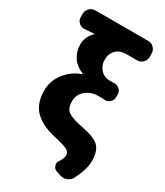

<svg xmlns="http://www.w3.org/2000/svg" viewBox="-241 -893 1024 1191"><g transform="rotate(30 271.5 -297.5)"><path d="M481.4 166Q469.7 188.5 445.3 197.3Q433.6 202.1 420.9 202.1Q409.2 202.1 397.5 198.2L368.2 188.5Q347.7 182.6 341.8 162.1Q338.9 155.3 338.9 148.4Q338.9 135.7 346.7 125Q367.2 94.7 367.2 72.3Q367.2 49.8 345.2 37.6Q323.2 25.4 259.8 10.7Q211.9 1 176.3 -14.2Q140.6 -29.3 110.4 -54.2Q80.1 -79.1 64 -118.2Q47.9 -157.2 47.9 -209Q47.9 -278.3 91.3 -334Q134.8 -389.6 199.2 -413.1Q202.1 -414.1 202.1 -416.5Q202.1 -418.9 199.2 -419.9Q151.4 -438.5 125 -478Q98.6 -517.6 98.6 -567.4Q98.6 -594.7 109.9 -620.6Q121.1 -646.5 141.6 -664.1Q142.6 -665 142.1 -666.5Q141.6 -668 139.6 -668Q82 -664.1 74.2 -663.1Q71.3 -663.1 69.3 -663.1Q48.8 -663.1 34.2 -676.8Q16.6 -692.4 16.6 -715.8V-739.3Q16.6 -762.7 33.7 -779.8Q50.8 -796.9 74.2 -796.9H453.1Q477.5 -796.9 494.1 -779.8Q510.7 -762.7 510.7 -739.3V-715.8Q510.7 -691.4 494.1 -674.8Q477.5 -658.2 453.1 -658.2H376Q331.1 -658.2 304.2 -631.8Q277.3 -605.5 277.3 -561.5Q277.3 -522.5 302.7 -493.2Q328.1 -463.9 370.1 -463.9Q387.7 -463.9 398.4 -464.8Q400.4 -464.8 402.3 -464.8Q421.9 -464.8 437.5 -452.1Q455.1 -438.5 455.1 -417V-393.6Q455.1 -372.1 437.5 -357.4Q422.9 -344.7 403.3 -344.7Q400.4 -344.7 398.4 -345.7Q380.9 -346.7 360.4 -346.7Q303.7 -346.7 267.1 -315.9Q230.5 -285.2 230.5 -236.3Q230.5 -184.6 260.7 -164.1Q291 -143.6 373 -127.9Q462.9 -110.4 493.2 -77.6Q523.4 -44.9 523.4 24.4Q523.4 83 481.4 166Z"/></g></svg>

Font: Gen Jyuu Gothic Heavy
Style: Bold
Weight: 900
Designer: [Source Han Sans]
Ryoko NISHIZUKA  (kana & ideographs); Paul D. Hunt (Latin, Greek & Cyrillic); Wenlong ZHANG  (bopomofo
Version: Version 1.002.20150607